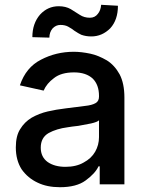

<svg xmlns="http://www.w3.org/2000/svg" viewBox="-20 -769 609 801"><path d="M137 -7Q96 -26 70 -63Q46 -101 46 -154Q46 -202 64 -230Q82 -260 112 -278Q144 -296 179 -304Q213 -312 255 -317L334 -327Q364 -330 379 -339Q393 -347 393 -366V-369Q393 -415 367 -441Q339 -467 289 -467Q235 -467 205 -443Q175 -421 162 -391L63 -413Q88 -488 151 -520Q214 -553 288 -553Q319 -553 357 -545Q390 -538 426 -517Q458 -497 479 -459Q499 -421 499 -362V0H396V-75H391Q377 -45 337 -16Q299 12 230 12Q176 12 137 -7ZM329 -91Q361 -108 377 -136Q393 -164 393 -197V-267Q386 -260 360 -254Q342 -250 307 -244Q279 -241 262 -238Q216 -232 183 -214Q150 -195 150 -153Q150 -114 179 -93Q208 -73 253 -73Q298 -73 329 -91ZM147 -708Q179 -743 225 -743Q254 -743 275 -731L313 -707Q331 -695 355 -695Q376 -695 388 -711Q400 -725 402 -749L472 -745Q472 -686 440 -651Q406 -617 361 -617Q338 -617 319 -624Q308 -629 290 -641Q282 -648 264 -658Q251 -665 232 -665Q213 -665 199 -650Q186 -634 186 -612L115 -614Q115 -671 147 -708Z"/></svg>

Font: Sinter Medium
Style: Regular
Weight: 500
Foundry: Adobe & rsms
Version: Version 1.000